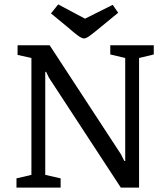

<svg xmlns="http://www.w3.org/2000/svg" viewBox="-20 -854 767 874"><path d="M55 0V-42L123 -58V-590L60 -604V-648H206L531 -151L546 -121H550V-590L482 -606V-648H680V-606L613 -590V0H530L203 -500L190 -527H186V-58L256 -42V0ZM363 -679Q352 -679 334 -692.5Q316 -706 286 -732L212 -793L245 -834L367 -769L493 -832L518 -796L440 -732Q405 -703 388.5 -691Q372 -679 363 -679Z"/></svg>

Font: Faustina Light
Style: Regular
Weight: 400
Version: Version 1.200